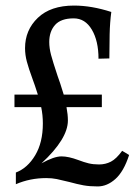

<svg xmlns="http://www.w3.org/2000/svg" viewBox="-20 -658 502 690"><path d="M444 -101Q425 -42 395 -15Q365 12 331 12Q302 12 280 8Q258 4 229 -4Q201 -11 184 -14.5Q167 -18 146 -18Q88 -18 37 4V-38Q79 -54 106.5 -100Q134 -146 134 -214Q134 -245 128 -273H32V-318H116Q104 -356 97 -374Q83 -412 76.5 -436.5Q70 -461 70 -485Q70 -550 116 -594Q162 -638 246 -638Q309 -638 380 -615Q375 -578 374 -534Q373 -490 373 -448L334 -447Q334 -511 310 -551.5Q286 -592 245 -592Q199 -592 178 -568.5Q157 -545 157 -507Q157 -485 163.5 -460.5Q170 -436 187 -385Q195 -364 209 -318H346V-273H219Q224 -246 224 -225Q224 -159 129 -71Q174 -96 201 -96Q226 -96 261 -83Q282 -75 298.5 -71Q315 -67 336 -67Q359 -67 378.5 -77Q398 -87 419 -116Z"/></svg>

Font: Gupter Medium
Style: Regular
Weight: 500
Designer: Octavio Pardo
Version: Version 1.000